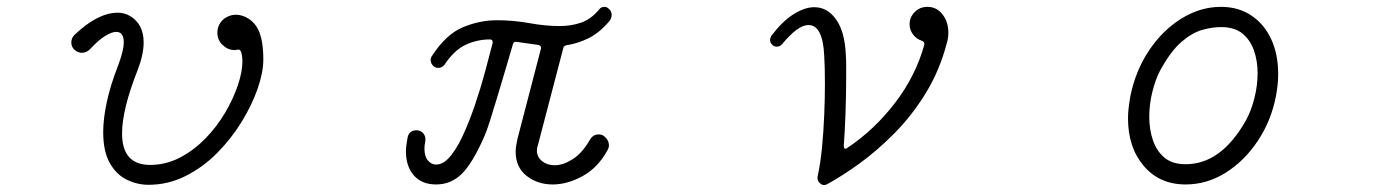

<svg xmlns="http://www.w3.org/2000/svg" viewBox="-20 -526 4040 560"><path d="M413 13Q381 13 350.5 -1.5Q320 -16 300.5 -50Q281 -84 281 -141Q281 -179 291.5 -228.5Q302 -278 326 -339Q341 -380 341 -402Q341 -433 319 -433Q306 -433 286.5 -421Q267 -409 243 -383Q232 -372 219 -372Q208 -372 198 -380Q188 -389 188 -402Q188 -415 197 -424Q265 -489 324 -489Q343 -489 360 -479Q399 -455 399 -402Q399 -368 382 -323Q359 -265 347.5 -218.5Q336 -172 336 -137Q336 -45 418 -45Q464 -45 505 -66.5Q546 -88 579.5 -122.5Q613 -157 637 -198Q661 -239 674 -278Q687 -317 687 -347Q687 -355 686 -362Q685 -369 683 -375Q680 -383 672 -381Q670 -381 668 -380.5Q666 -380 664 -380Q645 -380 629.5 -394.5Q614 -409 614 -431Q614 -446 622 -458.5Q630 -471 643 -477Q655 -483 668 -483Q687 -483 705 -471.5Q723 -460 733 -440Q748 -410 748 -352Q748 -315 731.5 -267.5Q715 -220 685 -171Q655 -122 613.5 -80Q572 -38 521 -12.5Q470 13 413 13Z M1252 12Q1210 12 1187 -14.5Q1164 -41 1164 -84Q1164 -94 1165.5 -104.5Q1167 -115 1169 -126Q1174 -146 1195 -146Q1208 -146 1215.5 -136Q1223 -126 1220 -112Q1219 -107 1218.5 -102Q1218 -97 1218 -92Q1218 -70 1228 -58Q1238 -46 1252 -46Q1270 -46 1287 -63Q1309 -86 1328.5 -127.5Q1348 -169 1365 -219Q1382 -269 1395 -317.5Q1408 -366 1417 -401V-403Q1417 -411 1409 -411Q1372 -411 1338.5 -395.5Q1305 -380 1277 -338Q1270 -328 1258 -328Q1252 -328 1247 -331Q1236 -339 1236 -351Q1236 -358 1240 -363Q1281 -426 1330 -446.5Q1379 -467 1430 -467Q1477 -467 1524 -458.5Q1571 -450 1613 -450Q1646 -450 1675 -460Q1704 -470 1727 -498Q1733 -506 1743 -506Q1750 -506 1755 -501Q1764 -494 1764 -482Q1764 -473 1757 -464Q1728 -430 1696.5 -414.5Q1665 -399 1632 -394Q1624 -392 1623 -386L1549 -103Q1546 -96 1546 -87Q1546 -68 1561 -56Q1576 -44 1598 -44Q1622 -44 1650 -61.5Q1678 -79 1701 -119Q1710 -134 1726 -134Q1733 -134 1739 -131Q1756 -119 1756 -102Q1756 -98 1755 -95Q1754 -92 1752 -88Q1724 -37 1679.5 -12.5Q1635 12 1592 12Q1548 12 1516 -13Q1484 -38 1484 -84Q1484 -92 1485.5 -101Q1487 -110 1489 -120L1558 -385V-387Q1558 -393 1550 -395L1486 -404H1484Q1478 -404 1476 -397Q1467 -366 1455 -325.5Q1443 -285 1431 -245Q1419 -205 1409 -173.5Q1399 -142 1393 -129Q1359 -51 1327.5 -19.5Q1296 12 1252 12Z M2391 12Q2381 17 2371.5 8.5Q2362 0 2365 -13Q2373 -49 2377.5 -95.5Q2382 -142 2384 -191Q2386 -240 2386 -282Q2386 -306 2385.5 -326.5Q2385 -347 2384 -363Q2380 -453 2338 -453Q2307 -453 2261 -397Q2255 -390 2246 -390Q2238 -390 2234 -394Q2226 -400 2226 -410Q2226 -413 2227.5 -416Q2229 -419 2230 -422Q2262 -464 2294.5 -484.5Q2327 -505 2355 -505Q2393 -505 2418.5 -469.5Q2444 -434 2447 -366Q2448 -353 2448 -336Q2448 -319 2448 -300Q2448 -250 2446 -194Q2444 -138 2441 -101Q2441 -87 2452 -95Q2531 -148 2591 -226.5Q2651 -305 2676 -396V-399Q2676 -404 2669 -407Q2653 -412 2643 -425.5Q2633 -439 2633 -455Q2633 -476 2648 -491Q2663 -506 2685 -506Q2712 -506 2729 -484Q2746 -462 2746 -431Q2746 -415 2742 -402Q2721 -321 2680.5 -255Q2640 -189 2589 -137.5Q2538 -86 2486 -48.5Q2434 -11 2391 12Z M3438 12Q3362 12 3316 -42Q3270 -96 3270 -181Q3270 -196 3272 -212.5Q3274 -229 3277 -246Q3292 -320 3331.5 -379Q3371 -438 3426 -472Q3481 -506 3541 -506Q3592 -506 3629.5 -481Q3667 -456 3687.5 -412Q3708 -368 3708 -310Q3708 -281 3702 -248Q3688 -174 3648.5 -115Q3609 -56 3554.5 -22Q3500 12 3438 12ZM3438 -47Q3542 -47 3614 -175Q3629 -202 3638.5 -239Q3648 -276 3648 -313Q3648 -348 3637.5 -378.5Q3627 -409 3604 -428Q3581 -447 3541 -447Q3515 -447 3485.5 -438.5Q3456 -430 3425 -403Q3394 -376 3363 -319Q3350 -294 3341 -258Q3332 -222 3332 -185Q3332 -149 3342.5 -117.5Q3353 -86 3376 -66.5Q3399 -47 3438 -47Z"/></svg>

Font: Kiwi Maru Light
Style: Regular
Weight: 300
Designer: Hiroki-Chan
Version: Version 1.100